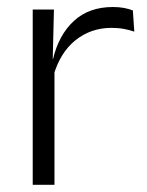

<svg xmlns="http://www.w3.org/2000/svg" viewBox="-20 -514 409 534"><path d="M128 -301.5 112.5 -348 127.5 -350Q143.5 -417 185.5 -455.8Q227.5 -494.5 294 -494.5Q311.5 -494.5 325.5 -491.8Q339.5 -489 349.5 -485L353.5 -426Q341 -430.5 325 -433.5Q309 -436.5 290 -436.5Q233 -436.5 190 -402.2Q147 -368 128 -301.5ZM71 0V-487.5H130L126.5 -341L131.5 -336V0Z"/></svg>

Font: Anek Tamil Medium Light
Style: Regular
Weight: 300
Version: Version 1.003